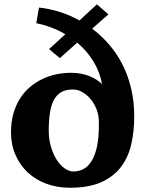

<svg xmlns="http://www.w3.org/2000/svg" viewBox="-20 -861 686 894"><path d="M31.2 -245.1Q31.2 -293 42.5 -332.3Q53.7 -371.6 73.2 -402.3Q92.8 -433.1 119.4 -455.6Q146 -478 177 -492.9Q208 -507.8 241.9 -514.9Q275.9 -522 310.1 -522Q358.9 -522 395.8 -506.8Q432.6 -491.7 455.1 -469.7Q444.8 -526.4 414.8 -575.4Q384.8 -624.5 339.4 -662.6L258.8 -590.3L208.5 -632.3L284.2 -701.7Q253.4 -719.7 219.5 -732.7Q185.5 -745.6 148.9 -752.9L161.6 -825.7Q206.5 -821.3 254.6 -806.6Q302.7 -792 350.1 -765.6Q362.8 -777.8 377.2 -791Q391.6 -804.2 403.8 -815.4Q418 -828.1 431.2 -840.8L484.9 -793.9Q472.7 -783.7 460 -772.5Q448.7 -762.7 435.5 -750.7Q422.4 -738.8 409.2 -727.5Q450.2 -696.8 485.8 -656.2Q521.5 -615.7 548.1 -564.9Q574.7 -514.2 589.8 -452.4Q605 -390.6 605 -318.4Q605 -248 590.8 -187.5Q576.7 -127 542.2 -82.3Q507.8 -37.6 450.2 -12.2Q392.6 13.2 305.7 13.2Q245.6 13.2 195.3 -5.6Q145 -24.4 108.6 -58.6Q72.3 -92.8 51.8 -140.4Q31.2 -188 31.2 -245.1ZM207 -253.4Q207 -212.4 217.3 -177.5Q227.5 -142.6 244.1 -116.9Q260.7 -91.3 281.2 -76.9Q301.8 -62.5 322.3 -62.5Q345.2 -62.5 366.5 -72.8Q387.7 -83 404.3 -107.9Q420.9 -132.8 430.7 -174.6Q440.4 -216.3 440.4 -278.8Q440.4 -291 439.9 -303Q439.5 -314.9 436 -331.1Q432.6 -348.1 422.6 -367.9Q412.6 -387.7 397.2 -404.8Q381.8 -421.9 361.8 -433.1Q341.8 -444.3 318.4 -444.3Q286.6 -444.3 265.4 -432.1Q244.1 -419.9 231.2 -396Q218.3 -372.1 212.6 -336.2Q207 -300.3 207 -253.4Z"/></svg>

Font: Merriweather
Style: Heavy
Weight: 900
Version: Version 1.003